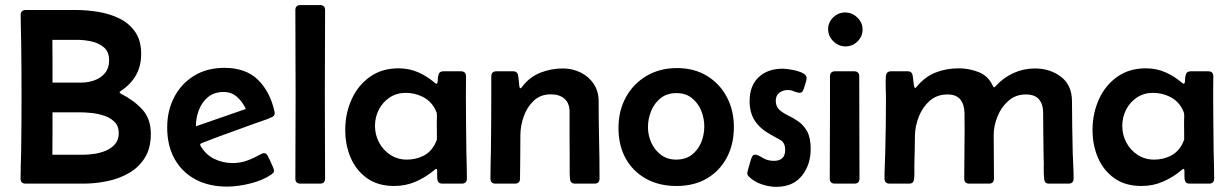

<svg xmlns="http://www.w3.org/2000/svg" viewBox="-20 -724 4853 757"><path d="M61.5 -664.1Q61.5 -684.6 81.5 -684.6H279.3Q322.3 -684.6 367.4 -677.2Q412.6 -669.9 450.9 -651.1Q489.3 -632.3 512.9 -598.4Q536.6 -564.5 536.6 -511.7Q536.6 -463.9 516.4 -428Q496.1 -392.1 457 -365.7Q455.6 -364.7 453.6 -363.5Q451.7 -362.3 451.7 -359.9Q451.7 -357.9 453.9 -356.4Q456.1 -355 457.5 -354Q507.3 -329.1 541 -292.5Q574.7 -255.9 574.7 -196.3Q574.7 -140.1 551.3 -102.3Q527.8 -64.5 489 -42Q450.2 -19.5 403.1 -9.8Q356 0 308.6 0H81.1Q61 0 61 -20.5Q61 -47.9 62 -75.4Q63 -103 63.5 -130.4Q64.9 -240.2 64.9 -350.1Q64.9 -452.6 63.5 -555.2Q63 -582.5 62.3 -609.9Q61.5 -637.2 61.5 -664.1ZM187 -398.4H300.8Q327.6 -398.4 352.8 -407.5Q377.9 -416.5 394 -436Q410.2 -455.6 410.2 -485.8Q410.2 -519.5 390.1 -536.9Q370.1 -554.2 341.3 -560.5Q312.5 -566.9 285.6 -566.9H186.5Q187 -524.9 187 -482.7Q187 -440.4 187 -398.4ZM186.5 -113.8H305.7Q326.2 -113.8 350.6 -117.2Q375 -120.6 397.2 -129.9Q419.4 -139.2 433.8 -156Q448.2 -172.9 448.2 -199.2Q448.2 -226.6 432.1 -242.9Q416 -259.3 391.4 -267.6Q366.7 -275.9 340.3 -278.6Q314 -281.2 293.9 -281.2H187Q187 -239.7 187 -197.8Q187 -155.8 186.5 -113.8Z M875 11.7Q803.7 11.7 750.7 -16.6Q697.8 -44.9 668.5 -97.2Q639.2 -149.4 639.2 -221.2Q639.2 -288.1 667 -341.3Q694.8 -394.5 745.6 -425.5Q796.4 -456.5 864.7 -456.5Q949.2 -456.5 997.3 -409.2Q1045.4 -361.8 1062.5 -283.2Q1063 -281.7 1063 -278.3Q1063 -271 1059.3 -267.3Q1055.7 -263.7 1049.8 -261.2Q1033.2 -253.4 1014.6 -247.6Q996.1 -241.7 978.5 -234.9Q927.2 -215.8 875.5 -197.5Q823.7 -179.2 772.9 -158.7Q769 -156.7 769 -153.8Q769 -152.3 770 -150.4Q789.6 -115.2 823.7 -98.1Q857.9 -81.1 897 -81.1Q927.7 -81.1 954.3 -90.8Q981 -100.6 1006.8 -115.2Q1010.3 -117.2 1013.7 -118.7Q1017.1 -120.1 1020.5 -120.1Q1027.3 -120.1 1031 -116Q1034.7 -111.8 1037.1 -106.4Q1039.1 -103 1044.7 -91.1Q1050.3 -79.1 1055.4 -67.1Q1060.5 -55.2 1060.5 -51.8Q1060.5 -46.4 1057.6 -43Q1054.7 -39.6 1050.8 -36.6Q1016.1 -12.7 966.6 -0.5Q917 11.7 875 11.7ZM752.4 -226.1Q801.8 -243.2 851.1 -260.3Q900.4 -277.3 949.2 -294.4Q937 -321.3 915.3 -341.3Q893.6 -361.3 861.8 -361.3Q824.7 -361.3 800.3 -341.3Q775.9 -321.3 764.2 -290.3Q752.4 -259.3 752.4 -226.1Z M1144.5 -684.1Q1144.5 -704.1 1164.6 -704.1H1241.7Q1261.7 -704.1 1261.7 -684.1Q1261.7 -601.1 1261.2 -518.1Q1260.7 -435.1 1260.7 -352.1Q1260.7 -269 1261.2 -186Q1261.7 -103 1261.7 -20Q1261.7 0 1241.7 0H1164.6Q1144.5 0 1144.5 -20Q1144.5 -103 1145 -186Q1145.5 -269 1145.5 -352.1Q1145.5 -435.1 1145 -518.1Q1144.5 -601.1 1144.5 -684.1Z M1534.2 9.3Q1470.7 9.3 1427.7 -21Q1384.8 -51.3 1363 -101.3Q1341.3 -151.4 1341.3 -210V-217.8Q1342.3 -279.3 1366.9 -333.5Q1391.6 -387.7 1438.5 -421.1Q1485.4 -454.6 1551.8 -454.6Q1592.8 -454.6 1628.2 -439.2Q1663.6 -423.8 1694.3 -397.5Q1697.8 -394 1700.2 -394Q1706.1 -394 1705.8 -406.2Q1705.6 -418.5 1709.2 -430.7Q1712.9 -442.9 1728.5 -442.9H1797.4Q1817.4 -442.9 1817.4 -422.9Q1817.4 -401.9 1817.1 -380.9Q1816.9 -359.9 1816.9 -338.9Q1816.9 -285.2 1817.6 -231Q1818.4 -176.8 1818.8 -123Q1819.3 -97.7 1820.1 -72Q1820.8 -46.4 1820.8 -20.5Q1820.8 0 1800.8 0H1724.1Q1710.9 0 1707 -8.5Q1703.1 -17.1 1703.6 -28.8Q1704.1 -40.5 1703.6 -49.8Q1703.6 -51.3 1703.1 -54.7Q1702.6 -58.1 1700.2 -58.1Q1698.2 -58.1 1696.5 -56.6Q1694.8 -55.2 1693.4 -54.2Q1659.2 -25.4 1619.6 -8.1Q1580.1 9.3 1534.2 9.3ZM1584 -94.7Q1618.7 -94.7 1648.2 -109.1Q1677.7 -123.5 1694.3 -154.8Q1695.3 -156.7 1699 -164.8Q1702.6 -172.9 1702.6 -174.8Q1702.6 -191.9 1702.4 -209Q1702.1 -226.1 1702.1 -242.7Q1702.1 -250.5 1702.6 -260Q1703.1 -269.5 1702.1 -276.9Q1701.7 -280.3 1698.5 -287.1Q1695.3 -293.9 1693.8 -296.9Q1676.8 -327.6 1645.5 -342.8Q1614.3 -357.9 1580.1 -357.9Q1543.9 -357.9 1516.6 -339.8Q1489.3 -321.8 1473.9 -292.2Q1458.5 -262.7 1458.5 -227.5Q1458.5 -192.4 1474.6 -162.1Q1490.7 -131.8 1519.3 -113.3Q1547.9 -94.7 1584 -94.7Z M2002.9 -442.9Q2021 -442.9 2022.9 -425.3Q2024.4 -415.5 2025.4 -405.8Q2026.4 -396 2027.3 -386.2Q2027.3 -385.3 2028.3 -380.6Q2029.3 -376 2031.7 -376Q2034.2 -376 2036.4 -378.9Q2038.6 -381.8 2039.6 -383.3Q2068.8 -420.9 2110.8 -437.5Q2152.8 -454.1 2199.2 -454.1Q2237.3 -454.1 2269.3 -438.2Q2301.3 -422.4 2320.8 -393.3Q2340.3 -364.3 2340.3 -324.2Q2340.3 -248.5 2342 -172.4Q2343.8 -96.2 2343.8 -20.5Q2343.8 0 2323.7 0H2247.1Q2228.5 0 2227.1 -20Q2225.6 -41 2226.1 -62.3Q2226.6 -83.5 2226.1 -104.5Q2225.6 -149.4 2225.6 -193.8Q2225.6 -238.3 2225.6 -282.7Q2225.6 -317.4 2205.6 -334.7Q2185.5 -352.1 2152.3 -352.1Q2110.8 -352.1 2084.2 -326.7Q2057.6 -301.3 2044.7 -264.2Q2031.7 -227.1 2031.7 -191.4Q2031.7 -148.4 2031.2 -105.7Q2030.8 -63 2030.3 -20Q2030.3 0 2010.3 0H1933.6Q1913.6 0 1913.6 -20.5Q1913.6 -47.9 1914.3 -75Q1915 -102.1 1915.5 -128.9Q1917 -243.2 1917 -357.4V-422.9Q1917 -442.9 1937 -442.9Z M2418.5 -219.2Q2418.5 -287.1 2447.5 -340.3Q2476.6 -393.6 2528.8 -424.6Q2581.1 -455.6 2649.4 -455.6Q2716.8 -455.6 2767.1 -425Q2817.4 -394.5 2845.5 -341.8Q2873.5 -289.1 2873.5 -223.1Q2873.5 -155.3 2845.7 -102.8Q2817.9 -50.3 2767.3 -20.5Q2716.8 9.3 2647.5 9.3Q2578.6 9.3 2527.1 -19.3Q2475.6 -47.9 2447 -99.1Q2418.5 -150.4 2418.5 -219.2ZM2647 -356.9Q2609.9 -356.9 2585 -337.2Q2560.1 -317.4 2547.4 -286.6Q2534.7 -255.9 2534.7 -222.2Q2534.7 -190.4 2548.1 -161.1Q2561.5 -131.8 2586.4 -113.3Q2611.3 -94.7 2645.5 -94.7Q2682.6 -94.7 2707.3 -113.5Q2731.9 -132.3 2744.4 -162.1Q2756.8 -191.9 2756.8 -225.6Q2756.8 -258.3 2744.4 -288.3Q2731.9 -318.4 2707.5 -337.6Q2683.1 -356.9 2647 -356.9Z M3040.5 12.7Q3012.7 12.7 2982.4 2.4Q2952.1 -7.8 2932.1 -28.3Q2926.3 -34.2 2926.3 -41Q2926.3 -43.9 2929.4 -55.9Q2932.6 -67.9 2936.5 -80.6Q2940.4 -93.3 2941.4 -97.2Q2943.4 -103 2946.8 -108.6Q2950.2 -114.3 2957.5 -114.3Q2966.8 -114.3 2986.3 -102.1Q3005.9 -89.8 3031.2 -89.8Q3075.7 -89.8 3075.7 -132.8Q3075.7 -160.6 3057.9 -171.4Q3040 -182.1 3019.5 -192.9Q2978.5 -214.8 2957 -246.6Q2935.5 -278.3 2935.5 -325.7Q2935.5 -385.7 2970.9 -419.4Q3006.3 -453.1 3065.4 -453.1Q3072.8 -453.1 3088.1 -451.2Q3103.5 -449.2 3120.1 -445.1Q3136.7 -440.9 3148.4 -433.8Q3160.2 -426.8 3160.2 -417Q3160.2 -407.7 3156.2 -396.7Q3152.3 -385.7 3149.9 -376.5Q3147.9 -370.1 3144.5 -364.3Q3141.1 -358.4 3132.8 -358.4Q3122.6 -358.4 3110.8 -363.8Q3099.1 -369.1 3085.4 -369.1Q3066.9 -369.1 3052.7 -358.2Q3038.6 -347.2 3038.6 -327.1Q3038.6 -304.2 3052.5 -291.5Q3066.4 -278.8 3086.9 -269Q3107.4 -259.3 3127.9 -245.1Q3148.4 -231 3162.4 -205.8Q3176.3 -180.7 3176.3 -136.7Q3176.3 -74.2 3141.4 -30.8Q3106.4 12.7 3040.5 12.7Z M3245.1 -609.4Q3245.1 -636.2 3265.1 -655.5Q3285.2 -674.8 3312 -674.8Q3339.4 -674.8 3360.1 -655Q3380.9 -635.3 3380.9 -607.4Q3380.9 -580.6 3361.1 -560.8Q3341.3 -541 3314 -541Q3286.1 -541 3265.6 -561.3Q3245.1 -581.5 3245.1 -609.4ZM3252.4 -314.9V-422.9Q3252.4 -442.9 3272.5 -442.9H3347.7Q3367.7 -442.9 3367.7 -422.9Q3367.7 -322.3 3368.2 -221.4Q3368.7 -120.6 3368.7 -20Q3368.7 0 3348.6 0H3271.5Q3251.5 0 3251.5 -20Q3251.5 -93.8 3252 -167.5Q3252.4 -241.2 3252.4 -314.9Z M3492.7 -442.9H3559.1Q3575.7 -442.9 3578.6 -425.3Q3579.6 -421.4 3580.6 -409.7Q3581.5 -397.9 3583.3 -387.7Q3585 -377.4 3587.9 -377.4Q3590.3 -377.4 3592.3 -379.6Q3594.2 -381.8 3595.2 -383.3Q3627.4 -421.9 3669.2 -438.2Q3710.9 -454.6 3760.3 -454.6Q3800.3 -454.6 3838.1 -439.9Q3876 -425.3 3894 -386.2Q3895 -384.8 3896 -382.3Q3897 -379.9 3899.4 -379.9Q3901.4 -379.9 3902.8 -381.6Q3904.3 -383.3 3905.3 -384.3Q3935.5 -417.5 3975.6 -435.8Q4015.6 -454.1 4060.5 -454.1Q4120.1 -454.1 4163.3 -421.1Q4206.5 -388.2 4206.5 -324.2Q4206.5 -272.9 4207.5 -221.4Q4208.5 -169.9 4209.5 -118.7Q4210.4 -94.2 4211.7 -69.6Q4212.9 -44.9 4212.9 -20.5Q4212.9 0 4192.9 0H4116.7Q4106 0 4101.8 -4.9Q4097.7 -9.8 4096.7 -19.5Q4094.7 -40 4095.2 -61.3Q4095.7 -82.5 4094.7 -103Q4094.2 -147 4093.5 -190.9Q4092.8 -234.9 4092.8 -278.8Q4092.8 -313 4076.4 -332.3Q4060.1 -351.6 4024.9 -351.6Q3984.4 -351.6 3956.1 -326.7Q3927.7 -301.8 3912.8 -264.9Q3897.9 -228 3897.9 -192.4Q3897.9 -149.4 3898.4 -106.4Q3898.9 -63.5 3898.9 -20Q3898.9 0 3878.9 0H3801.8Q3781.7 0 3781.7 -20Q3781.7 -85 3782.7 -149.4Q3783.7 -213.9 3782.7 -278.8Q3782.2 -311.5 3766.4 -331.5Q3750.5 -351.6 3715.8 -351.6Q3674.3 -351.6 3646 -326.9Q3617.7 -302.2 3603 -265.1Q3588.4 -228 3587.4 -191.4Q3586.9 -161.6 3586.4 -131.8Q3585.9 -102.1 3585 -71.8Q3585 -59.1 3585.2 -45.7Q3585.4 -32.2 3584 -19.5Q3583 -9.8 3578.9 -4.9Q3574.7 0 3564 0H3487.3Q3467.3 0 3467.3 -21Q3467.3 -46.4 3468.5 -71.5Q3469.7 -96.7 3470.2 -122.1Q3473.1 -229 3473.1 -335.4Q3473.1 -355.5 3472.2 -379.4Q3471.2 -403.3 3472.7 -422.9Q3474.1 -442.9 3492.7 -442.9Z M4480.5 9.3Q4417 9.3 4374 -21Q4331.1 -51.3 4309.3 -101.3Q4287.6 -151.4 4287.6 -210V-217.8Q4288.6 -279.3 4313.2 -333.5Q4337.9 -387.7 4384.8 -421.1Q4431.6 -454.6 4498 -454.6Q4539.1 -454.6 4574.5 -439.2Q4609.9 -423.8 4640.6 -397.5Q4644 -394 4646.5 -394Q4652.3 -394 4652.1 -406.2Q4651.9 -418.5 4655.5 -430.7Q4659.2 -442.9 4674.8 -442.9H4743.7Q4763.7 -442.9 4763.7 -422.9Q4763.7 -401.9 4763.4 -380.9Q4763.2 -359.9 4763.2 -338.9Q4763.2 -285.2 4763.9 -231Q4764.6 -176.8 4765.1 -123Q4765.6 -97.7 4766.4 -72Q4767.1 -46.4 4767.1 -20.5Q4767.1 0 4747.1 0H4670.4Q4657.2 0 4653.3 -8.5Q4649.4 -17.1 4649.9 -28.8Q4650.4 -40.5 4649.9 -49.8Q4649.9 -51.3 4649.4 -54.7Q4648.9 -58.1 4646.5 -58.1Q4644.5 -58.1 4642.8 -56.6Q4641.1 -55.2 4639.6 -54.2Q4605.5 -25.4 4565.9 -8.1Q4526.4 9.3 4480.5 9.3ZM4530.3 -94.7Q4564.9 -94.7 4594.5 -109.1Q4624 -123.5 4640.6 -154.8Q4641.6 -156.7 4645.3 -164.8Q4648.9 -172.9 4648.9 -174.8Q4648.9 -191.9 4648.7 -209Q4648.4 -226.1 4648.4 -242.7Q4648.4 -250.5 4648.9 -260Q4649.4 -269.5 4648.4 -276.9Q4647.9 -280.3 4644.8 -287.1Q4641.6 -293.9 4640.1 -296.9Q4623 -327.6 4591.8 -342.8Q4560.5 -357.9 4526.4 -357.9Q4490.2 -357.9 4462.9 -339.8Q4435.5 -321.8 4420.2 -292.2Q4404.8 -262.7 4404.8 -227.5Q4404.8 -192.4 4420.9 -162.1Q4437 -131.8 4465.6 -113.3Q4494.1 -94.7 4530.3 -94.7Z"/></svg>

Font: Belanosima
Style: Regular
Weight: 400
Designer: The DocRepair Project, Santiago Orozco
Foundry: Google
Version: Version 2.000